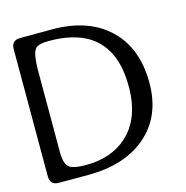

<svg xmlns="http://www.w3.org/2000/svg" viewBox="-104 -799 869 897"><g transform="rotate(-15 330.5 -350.5)"><path d="M414.6 -115.7Q503.4 -195.3 503.4 -349.6Q503.4 -433.6 480.5 -493.7Q451.7 -566.9 389.2 -606.9Q316.4 -652.3 197.8 -652.3Q145 -652.3 130.9 -633.8Q114.7 -612.8 113.3 -539.6V-131.3Q114.7 -81.5 133.3 -64.9Q153.3 -47.4 215.3 -47.4Q338.4 -47.4 414.6 -115.7ZM501.5 -605.5Q601.1 -510.3 601.1 -342.3Q601.1 -179.7 493.2 -88.4Q389.6 0 213.4 0H71.3Q29.3 0 29.3 -42.5V-658.2Q29.3 -698.2 68.8 -700.2L226.6 -700.7Q401.4 -700.7 501.5 -605.5Z"/></g></svg>

Font: inglobal
Style: Regular
Weight: 400
Designer: Andrey Kochetov, Denis Davydov, Evgeny Yurtaev
Foundry: inglobal
Version: Version 1.00 September 25, 2014, initial release